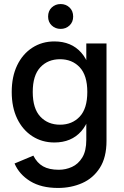

<svg xmlns="http://www.w3.org/2000/svg" viewBox="-20 -745 612 950"><path d="M267 185Q184 185 129.5 151.5Q75 118 52 64L145 25Q163 61 193 78Q223 95 271 95Q305 95 336 81Q367 67 387 34.5Q407 2 407 -53V-147L422 -290L407 -432V-530H507V-48Q507 34 474 85.5Q441 137 386.5 161Q332 185 267 185ZM249 -40Q188 -40 140 -71Q92 -102 65 -158Q38 -214 38 -290Q38 -366 65 -422Q92 -478 140 -509Q188 -540 249 -540Q333 -540 382 -484.5Q431 -429 431 -334V-246Q431 -151 382 -95.5Q333 -40 249 -40ZM277 -128Q337 -128 374.5 -168Q412 -208 412 -290Q412 -372 374.5 -412Q337 -452 277 -452Q217 -452 179.5 -412Q142 -372 142 -290Q142 -208 179.5 -168Q217 -128 277 -128ZM280 -602Q254 -602 236 -619Q218 -636 218 -663Q218 -691 236 -708Q254 -725 280 -725Q306 -725 324 -708Q342 -691 342 -663Q342 -636 324 -619Q306 -602 280 -602Z"/></svg>

Font: Radio Canada Big
Style: Regular
Weight: 400
Designer: Étienne Aubert Bonn
Foundry: Coppers and Brasses
Version: Version 1.001